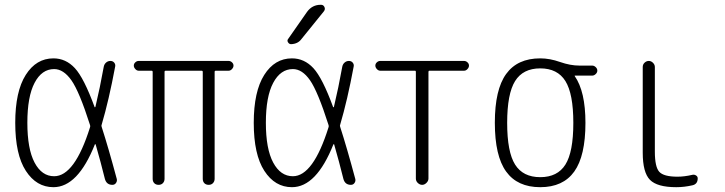

<svg xmlns="http://www.w3.org/2000/svg" viewBox="-20 -775 3040 805"><path d="M207 -485.4Q155.3 -485.4 125 -427.7Q94.7 -370.1 94.7 -260.3Q94.7 -150.4 125 -93.3Q155.3 -36.1 207 -36.1Q293 -36.1 357.4 -241.2Q359.4 -246.1 357.4 -251Q312.5 -391.6 279.3 -438.5Q246.1 -485.4 207 -485.4ZM204.1 9.8Q132.8 9.8 88.4 -58.6Q43.9 -127 43.9 -259.8Q43.9 -391.6 87.9 -460.9Q131.8 -530.3 204.1 -530.3Q255.9 -530.3 293.9 -489.3Q332 -448.2 377 -325.2Q377.9 -325.2 379.9 -326.2Q399.4 -408.2 415 -495.1Q417 -505.9 424.8 -512.7Q432.6 -519.5 442.9 -519.5Q453.1 -519.5 459 -512.2Q464.8 -504.9 462.9 -496.1Q436.5 -354.5 406.2 -252Q404.3 -248 406.2 -243.2Q434.6 -155.3 469.7 -24.4Q471.7 -15.6 466.3 -7.8Q460.9 0 451.2 0Q426.8 0 419.9 -24.4Q402.3 -95.7 380.9 -169.9Q379.9 -170.9 377.9 -169.9Q306.6 9.8 204.1 9.8Z M561.5 -478.5Q553.7 -478.5 547.4 -485.4Q541 -492.2 541 -500Q541 -507.8 547.4 -513.7Q553.7 -519.5 561.5 -519.5H938.5Q946.3 -519.5 952.6 -513.7Q959 -507.8 959 -500Q959 -492.2 952.6 -485.4Q946.3 -478.5 938.5 -478.5H884.8Q879.9 -478.5 879.9 -473.6V-25.4Q879.9 -14.6 873 -7.3Q866.2 0 855 0Q843.8 0 836.9 -6.8Q830.1 -13.7 830.1 -25.4V-473.6Q830.1 -478.5 825.2 -478.5H674.8Q669.9 -478.5 669.9 -473.6V-25.4Q669.9 -14.6 663.1 -7.3Q656.2 0 645 0Q633.8 0 627 -6.8Q620.1 -13.7 620.1 -25.4V-473.6Q620.1 -478.5 615.2 -478.5Z M1324.2 -754.9H1326.2Q1335.9 -754.9 1340.3 -745.6Q1344.7 -736.3 1337.9 -727.5L1243.2 -610.4Q1228.5 -590.8 1200.2 -589.8Q1192.4 -589.8 1187.5 -597.7Q1182.6 -605.5 1188.5 -612.3L1267.6 -725.6Q1289.1 -754.9 1324.2 -754.9ZM1208 -485.4Q1156.2 -485.4 1125.5 -427.7Q1094.7 -370.1 1094.7 -260.3Q1094.7 -150.4 1125.5 -93.3Q1156.2 -36.1 1208 -36.1Q1293 -36.1 1357.4 -241.2Q1359.4 -246.1 1357.4 -251Q1312.5 -391.6 1279.8 -438.5Q1247.1 -485.4 1208 -485.4ZM1204.1 9.8Q1132.8 9.8 1088.4 -58.6Q1043.9 -127 1043.9 -259.8Q1043.9 -391.6 1087.9 -460.9Q1131.8 -530.3 1204.1 -530.3Q1255.9 -530.3 1293.9 -489.3Q1332 -448.2 1377 -325.2Q1377.9 -325.2 1379.9 -326.2Q1399.4 -408.2 1415 -495.1Q1417 -505.9 1424.8 -512.7Q1432.6 -519.5 1442.9 -519.5Q1453.1 -519.5 1459 -512.2Q1464.8 -504.9 1462.9 -496.1Q1436.5 -354.5 1406.2 -252Q1404.3 -248 1406.2 -243.2Q1434.6 -155.3 1469.7 -24.4Q1471.7 -15.6 1466.3 -7.8Q1460.9 0 1451.2 0Q1426.8 0 1419.9 -24.4Q1402.3 -95.7 1380.9 -169.9Q1379.9 -170.9 1377.9 -169.9Q1306.6 9.8 1204.1 9.8Z M1574.2 -478.5Q1566.4 -478.5 1560.1 -485.4Q1553.7 -492.2 1553.7 -500Q1553.7 -507.8 1560.1 -513.7Q1566.4 -519.5 1574.2 -519.5H1925.8Q1933.6 -519.5 1939.9 -513.7Q1946.3 -507.8 1946.3 -500Q1946.3 -492.2 1939.9 -485.4Q1933.6 -478.5 1925.8 -478.5H1780.3Q1776.4 -478.5 1776.4 -473.6V-26.4Q1776.4 -16.6 1768.1 -8.3Q1759.8 0 1750 0Q1740.2 0 1731.9 -7.8Q1723.6 -15.6 1723.6 -26.4V-473.6Q1723.6 -478.5 1719.7 -478.5Z M2350.6 -435.1Q2317.4 -488.3 2245.1 -488.3Q2172.9 -488.3 2139.6 -435.1Q2106.4 -381.8 2106.4 -259.8Q2106.4 -137.7 2139.6 -85Q2172.9 -32.2 2245.1 -32.2Q2317.4 -32.2 2350.6 -85Q2383.8 -137.7 2383.8 -259.8Q2383.8 -381.8 2350.6 -435.1ZM2245.1 -530.3Q2285.2 -530.3 2328.1 -515.1Q2371.1 -500 2409.2 -500H2462.9Q2470.7 -500 2477.5 -493.7Q2484.4 -487.3 2484.4 -479Q2484.4 -470.7 2477.5 -464.4Q2470.7 -458 2462.9 -458H2390.6H2389.6V-456.1Q2434.6 -391.6 2434.6 -259.8Q2434.6 -121.1 2387.7 -55.7Q2340.8 9.8 2245.1 9.8Q2149.4 9.8 2102.1 -55.7Q2054.7 -121.1 2054.7 -260.3Q2054.7 -399.4 2102.1 -464.8Q2149.4 -530.3 2245.1 -530.3Z M2815.4 9.8Q2735.4 9.8 2705.1 -21Q2674.8 -51.8 2674.8 -134.8V-494.1Q2674.8 -504.9 2682.6 -512.2Q2690.4 -519.5 2700.2 -519.5Q2710 -519.5 2717.8 -511.7Q2725.6 -503.9 2725.6 -494.1V-139.6Q2725.6 -75.2 2744.1 -54.7Q2762.7 -34.2 2820.3 -34.2Q2849.6 -34.2 2882.8 -42Q2890.6 -43.9 2897.9 -39.6Q2905.3 -35.2 2905.3 -27.3Q2905.3 -2.9 2882.8 2Q2848.6 9.8 2815.4 9.8Z"/></svg>

Font: Rounded-L Mgen+ 1mn light
Style: Regular
Weight: 200
Designer: [Source Han Sans]
Ryoko NISHIZUKA  (kana & ideographs); Paul D. Hunt (Latin, Greek & Cyrillic); Wenlong ZHANG  (bopomofo
Version: Version 1.059.20150602